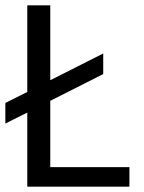

<svg xmlns="http://www.w3.org/2000/svg" viewBox="-20 -714 540 718"><path d="M464 -89V-16H82V-293L0 -252V-329L82 -370V-694H168V-414L366 -514V-437L168 -337V-89Z"/></svg>

Font: D2Coding
Style: Regular
Weight: 400
Monospace: yes
Designer: Yong-Rak Park; Jeong-Hwan Yoon; Sang-Min Lee;
Foundry: NHN Corporation
Version: Version 1.3.2; Build 20180524